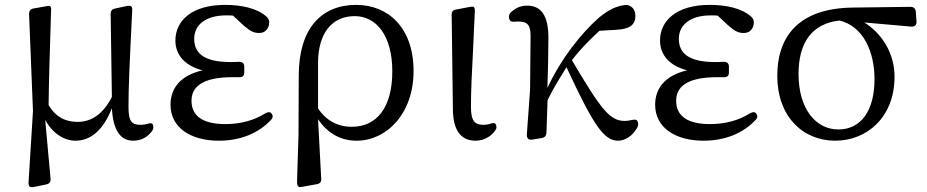

<svg xmlns="http://www.w3.org/2000/svg" viewBox="-20 -555 3795 786"><path d="M115 -100 97 189C96 200 98 206 102 209C106 212 111 212 121 210L170 200C182 197 188 190 187 177L165 -64C196 -8 243 21 289 21C353 21 404 -25 438 -112C443 -20 474 21 525 21C559 21 584 6 602 -18C609 -27 609 -35 606 -44C603 -52 595 -52 583 -48C575 -46 567 -44 557 -44C520 -44 506 -56 506 -118C506 -196 510 -285 521 -508C522 -519 521 -525 518 -528C515 -532 507 -532 497 -530L451 -520C439 -518 433 -511 433 -498L438 -158C403 -90 356 -56 298 -56C250 -56 209 -74 179 -125C180 -219 183 -316 189 -510C190 -521 189 -526 186 -529C183 -532 176 -531 166 -529L116 -520C104 -518 99 -509 99 -497Z M876 21C965 21 1040 -10 1091 -66C1098 -74 1098 -82 1092 -90C1086 -98 1077 -97 1066 -91C1020 -62 965 -47 902 -47C807 -47 764 -83 764 -142C764 -195 801 -239 932 -239C940 -239 947 -239 959 -239C973 -238 980 -245 980 -258V-282C980 -295 973 -302 959 -302C945 -301 934 -301 923 -301C813 -301 775 -339 775 -396C775 -452 820 -492 906 -492C916 -492 926 -492 934 -491L977 -451C1007 -425 1020 -420 1042 -420C1064 -420 1081 -436 1082 -462C1082 -472 1079 -479 1072 -486C1033 -522 967 -535 901 -535C765 -535 698 -470 698 -389C698 -333 733 -287 809 -267C717 -246 678 -192 678 -126C678 -33 760 21 876 21Z M1203 -245 1202 -3 1196 189C1196 200 1198 206 1202 209C1206 212 1211 211 1221 209L1277 199C1289 197 1296 190 1295 177L1282 -67C1322 -8 1376 21 1440 21C1561 21 1673 -88 1673 -264C1673 -442 1569 -535 1438 -535C1296 -535 1203 -439 1203 -245ZM1282 -111V-300C1283 -418 1338 -489 1432 -489C1520 -489 1586 -410 1586 -263C1586 -118 1525 -36 1420 -36C1360 -36 1313 -64 1282 -111Z M1927 21C1960 21 1991 4 2008 -22C2014 -30 2013 -38 2010 -45C2007 -52 1998 -53 1986 -48C1979 -46 1970 -44 1959 -44C1925 -44 1908 -58 1908 -117C1908 -181 1911 -250 1919 -401C1920 -427 1921 -456 1923 -488C1923 -494 1923 -501 1924 -507C1924 -518 1923 -523 1920 -526C1917 -529 1910 -528 1900 -526L1847 -516C1835 -514 1829 -508 1829 -495L1834 -111C1834 -14 1872 21 1927 21Z M2142 13C2146 17 2152 18 2162 16L2198 10C2210 8 2216 1 2217 -11C2218 -40 2219 -69 2220 -99C2220 -107 2221 -115 2221 -123C2221 -131 2221 -138 2222 -146C2250 -202 2269 -231 2299 -280C2409 -43 2452 21 2510 21C2538 21 2569 3 2589 -33C2594 -43 2593 -51 2590 -58C2587 -66 2579 -66 2567 -64C2558 -62 2548 -60 2537 -60C2476 -60 2440 -108 2321 -309C2357 -355 2395 -393 2434 -429L2503 -433C2553 -436 2581 -450 2581 -489C2581 -512 2571 -524 2560 -530C2552 -535 2545 -535 2536 -534C2506 -530 2474 -518 2431 -482C2358 -417 2276 -314 2221 -195C2223 -263 2225 -334 2225 -397C2226 -495 2193 -532 2137 -532C2109 -532 2087 -520 2070 -503C2063 -495 2062 -487 2065 -477C2068 -467 2076 -465 2088 -466C2092 -467 2096 -467 2100 -467C2141 -467 2153 -452 2152 -402L2150 -189L2137 -8C2136 3 2138 9 2142 13Z M2860 21C2949 21 3024 -10 3075 -66C3082 -74 3082 -82 3076 -90C3070 -98 3061 -97 3050 -91C3004 -62 2949 -47 2886 -47C2791 -47 2748 -83 2748 -142C2748 -195 2785 -239 2916 -239C2924 -239 2931 -239 2943 -239C2957 -238 2964 -245 2964 -258V-282C2964 -295 2957 -302 2943 -302C2929 -301 2918 -301 2907 -301C2797 -301 2759 -339 2759 -396C2759 -452 2804 -492 2890 -492C2900 -492 2910 -492 2918 -491L2961 -451C2991 -425 3004 -420 3026 -420C3048 -420 3065 -436 3066 -462C3066 -472 3063 -479 3056 -486C3017 -522 2951 -535 2885 -535C2749 -535 2682 -470 2682 -389C2682 -333 2717 -287 2793 -267C2701 -246 2662 -192 2662 -126C2662 -33 2744 21 2860 21Z M3399 21C3530 21 3642 -76 3642 -241C3642 -337 3590 -419 3518 -463L3711 -446C3724 -445 3733 -453 3732 -466L3729 -508C3728 -520 3720 -527 3708 -527L3470 -524C3259 -521 3162 -415 3162 -244C3162 -79 3266 21 3399 21ZM3249 -252C3249 -376 3300 -458 3417 -471C3514 -447 3560 -344 3560 -231C3560 -98 3502 -25 3412 -25C3320 -25 3249 -109 3249 -252Z"/></svg>

Font: 寒蝉锦书宋 Text
Style: Regular
Weight: 400
Designer: 寒蝉锦书宋{Warren} 思源宋体{Ryoko NISHIZUKA 西塚涼子 (kana & ideographs); Frank Grießhammer (Latin, Greek & Cyrillic); Wenlong ZHANG 
Foundry: Adobe & ChillType
Version: Version 2.000;Glyphs 3.1.1 (3135)